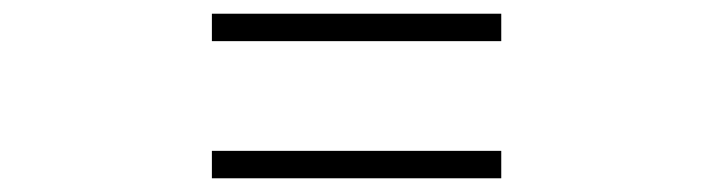

<svg xmlns="http://www.w3.org/2000/svg" viewBox="-20 -520 1040 280"><path d="M711 -460V-500H289V-460ZM711 -260V-300H289V-260Z"/></svg>

Font: Kiri Minchoo Light
Style: Regular
Weight: 300
Designer: Ryoko NISHIZUKA 西塚涼子 (kana & ideographs); Frank Grießhammer (Latin, Greek & Cyrillic);
akenotsuki.com/eyeben/fonts/ (U+
Foundry: Adobe
akenotsuki.com/eyeben/fonts/
Version: Version 4.002;hotconv 1.0.119;makeotfexe 2.5.65604